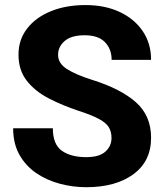

<svg xmlns="http://www.w3.org/2000/svg" viewBox="-20 -741 661 770"><path d="M427.2 -187.5Q427.2 -211.4 417.2 -229.2Q407.2 -247.1 378.7 -262.9Q350.1 -278.8 294.4 -296.9Q231 -317.9 176 -346.2Q121.1 -374.5 87.6 -417Q54.2 -459.5 54.2 -522Q54.2 -582 88.9 -626.7Q123.5 -671.4 184.1 -696Q244.6 -720.7 322.8 -720.7Q400.9 -720.7 460.2 -692.9Q519.5 -665 552.7 -615.7Q585.9 -566.4 585.9 -501H427.7Q427.7 -544.4 400.9 -572Q374 -599.6 319.3 -599.6Q266.1 -599.6 239.5 -576.7Q212.9 -553.7 212.9 -521Q212.9 -486.8 248.5 -464.1Q284.2 -441.4 349.1 -420.9Q463.4 -385.3 524.7 -331.3Q585.9 -277.3 585.9 -188.5Q585.9 -94.2 514.9 -42.2Q443.8 9.8 325.7 9.8Q272 9.8 219.7 -4.2Q167.5 -18.1 125.2 -46.9Q83 -75.7 57.9 -120.4Q32.7 -165 32.7 -226.6H191.9Q191.9 -162.1 228 -136.5Q264.2 -110.8 325.7 -110.8Q378.4 -110.8 402.8 -133.1Q427.2 -155.3 427.2 -187.5Z"/></svg>

Font: Vazirmatn UI ExtraBold
Style: Regular
Weight: 800
Designer: Saber Rastikerdar
Foundry: Saber Rastikerdar
Version: Version 33.003